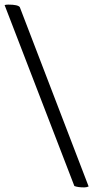

<svg xmlns="http://www.w3.org/2000/svg" viewBox="-50 -762 443 834"><path d="M-30 -740Q-23 -742 -14 -742Q28 -742 36 -731L335 48Q326 52 316 52Q288 52 273 46Z"/></svg>

Font: Lusitana
Style: Regular
Weight: 400
Designer: Ana Paula Megda
Foundry: Ana Paula Megda
Version: Version 1.001; ttfautohint (v1.4.1)